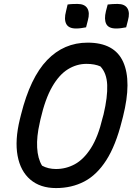

<svg xmlns="http://www.w3.org/2000/svg" viewBox="-20 -937 690 977"><path d="M426 -720Q563 -720 607 -621.5Q651 -523 606 -344L600 -321Q569 -197 521 -122Q473 -47 409 -13.5Q345 20 265 20Q185 20 134.5 -23Q84 -66 69.5 -144.5Q55 -223 81 -330L87 -354Q134 -542 219.5 -631Q305 -720 426 -720ZM182 -311Q166 -242 169 -186Q172 -130 194 -94Q225 -77 265 -77Q316 -77 361 -101.5Q406 -126 442.5 -183Q479 -240 502 -337L507 -355Q528 -444 525.5 -504.5Q523 -565 491 -599Q462 -612 420 -612Q370 -612 325.5 -584.5Q281 -557 245.5 -495.5Q210 -434 186 -330ZM324 -914Q336 -916 349.5 -916.5Q363 -917 374 -917Q411 -917 424.5 -894.5Q438 -872 427 -833L418 -798Q406 -796 394 -794Q382 -792 367 -792Q329 -792 317 -815.5Q305 -839 316 -880ZM528 -914Q552 -917 578 -917Q615 -917 628.5 -894.5Q642 -872 631 -833L622 -798Q610 -796 598 -794Q586 -792 571 -792Q532 -792 520.5 -815.5Q509 -839 519 -880Z"/></svg>

Font: Recursive Sn Csl St Med
Style: Italic
Weight: 500
Italic angle: -15°
Version: Version 1.079;hotconv 1.0.112;makeotfexe 2.5.65598; ttfautoh